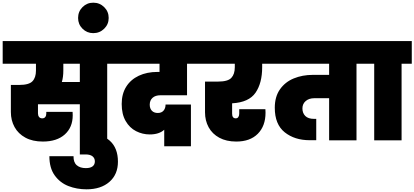

<svg xmlns="http://www.w3.org/2000/svg" viewBox="-31 -1046 3089 1431"><path d="M845 -571H768V0H564V-269H252V-201Q252 -185 260 -174.5Q268 -164 284 -164Q299 -164 306.5 -174Q314 -184 314 -199V-212H510Q511 -201 511 -187Q511 -97 452 -44Q393 9 288 9Q212 9 158.5 -20Q105 -49 77.5 -99Q50 -149 50 -211V-413H113Q185 -413 211 -440.5Q237 -468 237 -520V-571H-11V-740H845ZM564 -571H441V-520Q441 -472 430 -435H564Z M614 365Q541 365 478.5 340.5Q416 316 376.5 261Q337 206 337 118H517Q516 164 541 185.5Q566 207 609 207Q642 207 659 194Q676 181 676 157Q676 133 658.5 119Q641 105 607 105H564V-52H607Q726 -52 787 2.5Q848 57 848 159Q848 254 784.5 309.5Q721 365 614 365Z M664 -799Q617 -799 584 -832Q551 -865 551 -912Q551 -960 584 -993Q617 -1026 664 -1026Q712 -1026 745.5 -993Q779 -960 779 -912Q779 -865 745.5 -832Q712 -799 664 -799Z M1085 -266Q1085 -237 1101 -220.5Q1117 -204 1145 -204Q1173 -204 1188 -221.5Q1203 -239 1203 -267H1392V44H1193V-79Q1155 -44 1085 -44Q1031 -44 983 -68.5Q935 -93 905.5 -144Q876 -195 876 -271Q876 -346 909.5 -399.5Q943 -453 1003.5 -481.5Q1064 -510 1143 -510H1158V-571H823V-740H1458L1457 -571H1363V-336H1165Q1127 -336 1106 -317Q1085 -298 1085 -266Z M1699 -276V-199Q1699 -164 1726 -164Q1739 -164 1745.5 -174Q1752 -184 1752 -199V-232H1947Q1948 -220 1948 -206Q1948 -107 1890.5 -49Q1833 9 1730 9Q1656 9 1603.5 -19.5Q1551 -48 1524 -97.5Q1497 -147 1497 -209V-438H1595Q1667 -438 1693 -465.5Q1719 -493 1719 -545V-571H1436V-740H1986V-571H1923V-545Q1923 -427 1873.5 -355Q1824 -283 1699 -276Z M2703 -571H2626V0H2422V-314H2311Q2272 -314 2247.5 -293Q2223 -272 2223 -238Q2223 -203 2244.5 -181.5Q2266 -160 2310 -160H2326V-1H2277Q2165 -1 2091 -60Q2017 -119 2017 -243Q2017 -325 2055.5 -380Q2094 -435 2158.5 -461.5Q2223 -488 2301 -488H2422V-571H1964V-740H2703Z M2758 0V-571H2681V-740H3038V-571H2962V0Z"/></svg>

Font: Poppins Black A&M
Style: Regular
Weight: 900
Designer: Ninad Kale (Devanagari), Jonny Pinhorn (Latin)
Foundry: Indian Type Foundry
Version: 4.004